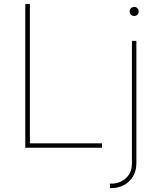

<svg xmlns="http://www.w3.org/2000/svg" viewBox="-20 -748 802 972"><path d="M107.9 0V-727.5H131.3V-22.5H496.6V0ZM647.9 -541H670.4V79.1Q670.4 117.7 653.1 145.8Q635.7 173.8 607.4 189Q579.1 204.1 545.4 204.1H536.6V181.6H545.4Q585.9 181.6 616.9 154.3Q647.9 127 647.9 79.1ZM659.7 -667Q649.9 -667 643.1 -673.8Q636.2 -680.7 636.2 -689.9Q636.2 -699.7 643.1 -706.3Q649.9 -712.9 659.7 -712.9Q668.9 -712.9 675.5 -706.3Q682.1 -699.7 682.1 -689.9Q682.1 -680.7 675.5 -673.8Q668.9 -667 659.7 -667Z"/></svg>

Font: Inter 17pt Thin
Style: Regular
Weight: 250
Version: Version 4.001;git-66647c0bb